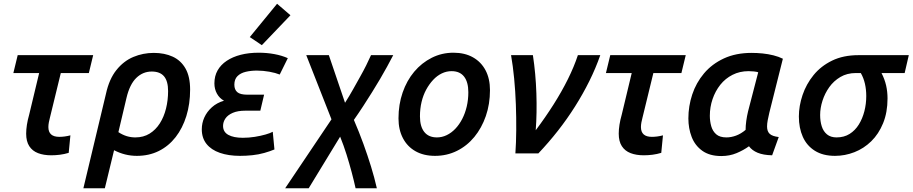

<svg xmlns="http://www.w3.org/2000/svg" viewBox="-20 -815 4848 1020"><path d="M252 10Q212 10 182 -1.5Q152 -13 135.5 -38.5Q119 -64 119 -105Q119 -127 123 -152.5Q127 -178 135 -206L188 -427H51L74 -522H475L452 -427H303L245 -189Q242 -178 239.5 -165Q237 -152 237 -140Q237 -114 251.5 -101Q266 -88 295 -88Q309 -88 324 -90Q339 -92 354 -96L345 -3Q322 4 298.5 7Q275 10 252 10Z M423 185 543 -317Q560 -395 598.5 -443Q637 -491 688.5 -512.5Q740 -534 797 -534Q854 -534 897.5 -514Q941 -494 965.5 -451Q990 -408 990 -339Q990 -263 970 -198.5Q950 -134 913 -86.5Q876 -39 824 -13Q772 13 707 13Q675 13 645 5.5Q615 -2 586 -17L537 185ZM699 -85Q742 -85 774.5 -105Q807 -125 829 -159.5Q851 -194 862 -238.5Q873 -283 873 -331Q873 -384 851.5 -409.5Q830 -435 786 -435Q739 -435 704 -401Q669 -367 652 -295L609 -113Q632 -98 654 -91.5Q676 -85 699 -85Z M1255 13Q1194 13 1148 -3Q1102 -19 1077 -50.5Q1052 -82 1052 -128Q1052 -161 1065.5 -191Q1079 -221 1105.5 -245Q1132 -269 1170 -280Q1146 -293 1132.5 -317.5Q1119 -342 1119 -372Q1119 -411 1136 -441Q1153 -471 1184.5 -492Q1216 -513 1259 -524Q1302 -535 1354 -535Q1398 -535 1438 -527.5Q1478 -520 1509 -506L1466 -419Q1444 -428 1411 -434Q1378 -440 1344 -440Q1313 -440 1285.5 -433.5Q1258 -427 1241.5 -410.5Q1225 -394 1225 -365Q1225 -339 1240.5 -325.5Q1256 -312 1294 -312H1383L1363 -227H1283Q1243 -227 1216.5 -215.5Q1190 -204 1177.5 -185.5Q1165 -167 1165 -146Q1165 -114 1193 -98.5Q1221 -83 1270 -83Q1302 -83 1333.5 -88Q1365 -93 1391 -100.5Q1417 -108 1429 -115L1438 -21Q1414 -11 1384 -2.5Q1354 6 1321 9.5Q1288 13 1255 13ZM1371 -575 1307 -618 1452 -795 1523 -734Z M1495 185 1741 -181 1607 -522H1727L1813 -269Q1836 -305 1855.5 -340Q1875 -375 1893 -407Q1911 -439 1925.5 -468Q1940 -497 1951 -522H2069Q2054 -493 2036.5 -461Q2019 -429 1999 -395Q1979 -361 1956.5 -325Q1934 -289 1910 -252Q1886 -215 1860 -178Q1888 -113 1910.5 -51Q1933 11 1951 69.5Q1969 128 1982 185H1869Q1860 144 1848 99Q1836 54 1821 6Q1806 -42 1787 -89L1620 185Z M2291 13Q2231 13 2187.5 -11.5Q2144 -36 2120.5 -81Q2097 -126 2097 -186Q2097 -260 2119 -323.5Q2141 -387 2180.5 -434Q2220 -481 2273.5 -508Q2327 -535 2389 -535Q2449 -535 2492.5 -510.5Q2536 -486 2559.5 -441.5Q2583 -397 2583 -336Q2583 -262 2561 -198.5Q2539 -135 2500 -87.5Q2461 -40 2407.5 -13.5Q2354 13 2291 13ZM2301 -85Q2328 -85 2353 -97Q2378 -109 2399 -131Q2420 -153 2435.5 -183Q2451 -213 2459.5 -249Q2468 -285 2468 -325Q2468 -379 2445.5 -408Q2423 -437 2379 -437Q2352 -437 2327 -425Q2302 -413 2281 -390.5Q2260 -368 2244 -338.5Q2228 -309 2219.5 -273Q2211 -237 2211 -197Q2211 -143 2234 -114Q2257 -85 2301 -85Z M2718 0Q2722 -57 2722.5 -123.5Q2723 -190 2720.5 -260Q2718 -330 2711.5 -397.5Q2705 -465 2695 -522H2811Q2826 -424 2829.5 -319.5Q2833 -215 2826 -123Q2877 -191 2920.5 -259.5Q2964 -328 2997 -394.5Q3030 -461 3050 -522H3169Q3145 -453 3111 -384.5Q3077 -316 3035 -249.5Q2993 -183 2944 -120.5Q2895 -58 2840 0Z M3400 10Q3360 10 3330 -1.5Q3300 -13 3283.5 -38.5Q3267 -64 3267 -105Q3267 -127 3271 -152.5Q3275 -178 3283 -206L3336 -427H3199L3222 -522H3623L3600 -427H3451L3393 -189Q3390 -178 3387.5 -165Q3385 -152 3385 -140Q3385 -114 3399.5 -101Q3414 -88 3443 -88Q3457 -88 3472 -90Q3487 -92 3502 -96L3493 -3Q3470 4 3446.5 7Q3423 10 3400 10Z M3812 14Q3750 14 3711 -14Q3672 -42 3654.5 -87.5Q3637 -133 3637 -186Q3637 -251 3657.5 -313Q3678 -375 3720 -425Q3762 -475 3825.5 -504.5Q3889 -534 3973 -534Q4002 -534 4031.5 -531Q4061 -528 4089 -521Q4117 -514 4139 -503L4067 -216Q4062 -195 4058.5 -176.5Q4055 -158 4055 -143Q4055 -117 4069 -104Q4083 -91 4117 -87L4082 10Q4035 9 4005 -3.5Q3975 -16 3959 -38Q3930 -17 3893 -1.5Q3856 14 3812 14ZM3839 -85Q3864 -85 3890 -94.5Q3916 -104 3941 -125Q3941 -147 3944.5 -172.5Q3948 -198 3954 -223L4008 -431Q4000 -434 3984.5 -435.5Q3969 -437 3957 -437Q3910 -437 3871.5 -417.5Q3833 -398 3806.5 -364.5Q3780 -331 3765.5 -288.5Q3751 -246 3751 -200Q3751 -171 3758.5 -144.5Q3766 -118 3785 -101.5Q3804 -85 3839 -85Z M4416 13Q4352 13 4309 -14Q4266 -41 4245 -88Q4224 -135 4224 -196Q4224 -252 4243.5 -310Q4263 -368 4302 -416Q4341 -464 4400.5 -493Q4460 -522 4541 -522H4808L4786 -427H4663Q4680 -394 4687.5 -361Q4695 -328 4695 -292Q4695 -218 4671.5 -160.5Q4648 -103 4608.5 -64.5Q4569 -26 4519 -6.5Q4469 13 4416 13ZM4424 -85Q4464 -85 4493.5 -103.5Q4523 -122 4542.5 -153.5Q4562 -185 4572 -224Q4582 -263 4582 -305Q4582 -339 4575 -370Q4568 -401 4553 -427H4527Q4480 -427 4444.5 -406Q4409 -385 4385.5 -352Q4362 -319 4349.5 -280Q4337 -241 4337 -204Q4337 -171 4345.5 -144Q4354 -117 4373.5 -101Q4393 -85 4424 -85Z"/></svg>

Font: Ubuntu Sans SemiBold
Style: Italic
Weight: 600
Italic angle: -13.5°
Designer: Dalton Maag Ltd
Foundry: Dalton Maag Ltd
Version: Version 1.006